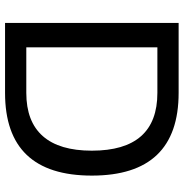

<svg xmlns="http://www.w3.org/2000/svg" viewBox="-4 -706 710 741"><g transform="rotate(90 350.5 -335.0)"><path d="M337.9 -669.9Q657.2 -669.9 657.2 -335Q657.2 0 337.9 0H67.9V-669.9ZM162.1 -82H337.9Q448.7 -82 504.9 -145.8Q561 -209.5 561 -335Q561 -587.9 337.9 -587.9H162.1Z"/></g></svg>

Font: LT Wave Text
Style: Regular
Weight: 400
Designer: Daniel Lyons
Version: Version 2.5 (Glyphs App)